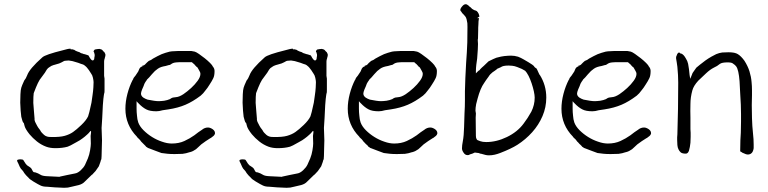

<svg xmlns="http://www.w3.org/2000/svg" viewBox="-20 -724 3643 911"><path d="M414 -237Q414 -237 419 -272Q422 -292 423 -309Q424 -327 424 -334Q424 -341 421 -355Q418 -368 413 -374Q407 -384 402 -391Q390 -407 388 -408Q378 -417 374 -418Q366 -420 351 -426Q343 -429 324 -434Q310 -437 306 -437Q298 -437 293 -436Q286 -436 283 -434Q273 -428 261 -423Q240 -417 237 -416H236Q233 -415 223 -411L222 -410Q216 -407 210 -402H209Q203 -397 193 -379Q180 -362 168 -345Q160 -332 151 -310Q140 -283 140 -282Q138 -269 138 -236Q138 -230 141 -197Q144 -168 144 -161Q143 -152 149 -141Q158 -123 161 -119Q173 -104 174 -100Q176 -96 189 -84Q196 -78 204 -76Q209 -74 222 -74Q264 -73 287 -79.5Q310 -86 326.5 -97.5Q343 -109 366 -131Q389 -153 398 -172Q402 -181 414 -237ZM410 -79Q413 -100 412 -101Q411 -105 407 -100Q401 -92 394 -86Q381 -74 371 -67Q361 -59 342 -49Q309 -30 301 -28Q276 -21 243 -21Q218 -21 199 -28Q175 -37 155 -53Q135 -69 120 -87Q101 -111 97 -125Q94 -139 93 -140L90 -143Q89 -143 86 -152Q82 -164 81 -170L78 -199L76 -237L77 -277Q78 -299 81 -308Q83 -316 95 -342Q103 -351 109 -367Q120 -398 181 -452Q195 -465 280 -486Q292 -489 299 -491Q307 -493 315 -493V-492V-490H324Q328 -488 331 -488L333 -487Q336 -484 346 -480Q355 -477 355 -477H356Q363 -472 367 -471Q369 -470 375 -469V-468L381 -467Q387 -466 388 -465Q393 -463 400 -461V-460L401 -459Q402 -457 406 -450Q411 -442 415 -439Q422 -434 426 -442L427 -443V-444Q427 -445 428 -453Q430 -458 429 -465V-466Q429 -466 427 -473L426 -477H425Q424 -477 424 -478L425 -483Q426 -485 427 -486Q428 -488 430 -489Q433 -490 441 -491Q447 -492 452 -492Q456 -491 459 -490H460Q464 -488 465 -487Q468 -484 472 -479Q473 -478 475 -477Q476 -475 477 -473Q479 -469 480 -467Q480 -463 480 -459Q479 -454 477 -448V-447Q474 -440 474 -432V-404Q474 -390 474 -382Q473 -362 476 -351V-298Q476 -283 475 -283H474H475Q474 -282 472 -267V-266Q471 -264 468 -225Q468 -225 465 -164L462 -117L464 -58Q464 -49 463 -22Q462 29 461 31Q458 37 457 42V43Q455 50 449 65Q448 67 440 78Q435 85 433 88Q431 90 431 90L418 104Q417 104 417 105H416Q414 107 382 138Q372 149 354 154L320 162Q316 163 302 166Q294 167 284 167Q275 167 240 165Q205 162 203 162Q184 162 172 156Q163 152 138 137Q120 126 116 120Q102 107 95 97Q90 88 86 84Q79 78 74 68Q73 66 67 52Q62 43 61 39Q61 35 64 34Q69 32 77 32Q89 32 91 36Q102 55 108 60Q126 71 129 76Q137 93 141 93Q146 94 148 94Q148 94 148 94H147Q148 94 148 94Q148 94 148 94Q161 98 172 105Q181 111 202 112L263 115L264 114Q265 114 301 106Q333 100 336 99Q349 97 363 84Q377 71 383.5 58Q390 45 397 27.5Q404 10 407.5 -11Q411 -32 411 -43Q410 -60 410 -79Z M644 -60Q642 -63 636 -68Q634 -71 632 -72Q631 -73 630 -74V-75Q575 -131 575 -208Q575 -242 584.5 -278.5Q594 -315 610 -346H611Q612 -351 615 -355.5Q618 -360 621 -363L622 -364L634 -382Q637 -386 638 -390Q640 -394 642 -399Q644 -402 646.5 -404.5Q649 -407 653 -408L654 -409H656V-411V-413H658H659H660Q662 -414 664 -415Q668 -417 671 -421Q674 -425 678 -428Q682 -431 686 -435Q698 -439 706 -446Q729 -459 747 -467Q765 -474 785 -479Q796 -481 805 -481Q814 -481 825 -482H874Q880 -482 888 -482Q895 -481 904 -479Q911 -477 924 -468Q937 -459 951 -448Q965 -437 977 -425Q988 -414 990 -408L991 -407Q998 -398 998 -387Q998 -365 992 -353Q986 -340 974 -322Q969 -314 964.5 -307.5Q960 -301 954 -294Q949 -287 944 -281.5Q939 -276 932 -270Q895 -242 860 -227Q825 -212 779 -205L752 -201Q735 -196 722 -196Q691 -196 674 -205Q656 -214 637 -234L632 -239L628 -244V-237V-231V-208Q628 -192 630 -175Q631 -158 636 -143Q643 -124 661 -106Q679 -88 701.5 -74Q724 -60 748 -52Q773 -43 795 -43Q829 -43 855 -55Q881 -67 902 -82Q912 -90 921 -96.5Q930 -103 938 -108Q951 -119 967 -119Q977 -119 989 -111Q1000 -103 1000 -93V-90Q998 -83 993 -79Q986 -73 980 -69H979Q968 -62 956.5 -54.5Q945 -47 935 -39Q927 -32 921 -26L910 -16Q903 -11 896 -7.5Q889 -4 881 -2H880Q863 4 846 6Q828 7 808 7Q788 7 774 5.5Q760 4 746 2L719 -8Q705 -13 685 -21Q683 -21 682 -22Q681 -23 679 -24V-25H678Q674 -27 673 -28L672 -29V-30Q668 -35 664 -38Q660 -41 657 -45Q654 -49 650 -52Q647 -55 644 -60ZM661 -315Q659 -310 654 -299Q649 -286 649 -280Q649 -269 660 -261Q669 -255 681 -251H682Q696 -248 710 -246Q724 -244 732 -244Q742 -244 759 -246Q776 -249 784 -253H785Q795 -260 800 -261Q805 -262 815 -263Q830 -264 850 -277Q869 -290 887 -306.5Q905 -323 918 -341Q931 -359 931 -374Q931 -380 926 -388Q922 -396 917 -404L915 -405V-406Q911 -407 910 -410Q907 -414 904 -416V-417Q899 -421 897 -423L892 -427V-428L891 -429H890H889H833Q825 -429 817 -428Q801 -427 791 -419Q788 -417 786 -416Q785 -416 785 -416Q783 -416 780 -415L766 -411Q754 -409 745 -406Q736 -403 729 -398Q722 -393 715 -387Q708 -380 700 -371Q692 -362 688 -357Q682 -352 677 -346V-345Q674 -340 670 -335Q665 -328 661 -315Z M1469 -237Q1469 -237 1474 -272Q1477 -292 1478 -309Q1479 -327 1479 -334Q1479 -341 1476 -355Q1473 -368 1468 -374Q1462 -384 1457 -391Q1445 -407 1443 -408Q1433 -417 1429 -418Q1421 -420 1406 -426Q1398 -429 1379 -434Q1365 -437 1361 -437Q1353 -437 1348 -436Q1341 -436 1338 -434Q1328 -428 1316 -423Q1295 -417 1292 -416H1291Q1288 -415 1278 -411L1277 -410Q1271 -407 1265 -402H1264Q1258 -397 1248 -379Q1235 -362 1223 -345Q1215 -332 1206 -310Q1195 -283 1195 -282Q1193 -269 1193 -236Q1193 -230 1196 -197Q1199 -168 1199 -161Q1198 -152 1204 -141Q1213 -123 1216 -119Q1228 -104 1229 -100Q1231 -96 1244 -84Q1251 -78 1259 -76Q1264 -74 1277 -74Q1319 -73 1342 -79.5Q1365 -86 1381.5 -97.5Q1398 -109 1421 -131Q1444 -153 1453 -172Q1457 -181 1469 -237ZM1465 -79Q1468 -100 1467 -101Q1466 -105 1462 -100Q1456 -92 1449 -86Q1436 -74 1426 -67Q1416 -59 1397 -49Q1364 -30 1356 -28Q1331 -21 1298 -21Q1273 -21 1254 -28Q1230 -37 1210 -53Q1190 -69 1175 -87Q1156 -111 1152 -125Q1149 -139 1148 -140L1145 -143Q1144 -143 1141 -152Q1137 -164 1136 -170L1133 -199L1131 -237L1132 -277Q1133 -299 1136 -308Q1138 -316 1150 -342Q1158 -351 1164 -367Q1175 -398 1236 -452Q1250 -465 1335 -486Q1347 -489 1354 -491Q1362 -493 1370 -493V-492V-490H1379Q1383 -488 1386 -488L1388 -487Q1391 -484 1401 -480Q1410 -477 1410 -477H1411Q1418 -472 1422 -471Q1424 -470 1430 -469V-468L1436 -467Q1442 -466 1443 -465Q1448 -463 1455 -461V-460L1456 -459Q1457 -457 1461 -450Q1466 -442 1470 -439Q1477 -434 1481 -442L1482 -443V-444Q1482 -445 1483 -453Q1485 -458 1484 -465V-466Q1484 -466 1482 -473L1481 -477H1480Q1479 -477 1479 -478L1480 -483Q1481 -485 1482 -486Q1483 -488 1485 -489Q1488 -490 1496 -491Q1502 -492 1507 -492Q1511 -491 1514 -490H1515Q1519 -488 1520 -487Q1523 -484 1527 -479Q1528 -478 1530 -477Q1531 -475 1532 -473Q1534 -469 1535 -467Q1535 -463 1535 -459Q1534 -454 1532 -448V-447Q1529 -440 1529 -432V-404Q1529 -390 1529 -382Q1528 -362 1531 -351V-298Q1531 -283 1530 -283H1529H1530Q1529 -282 1527 -267V-266Q1526 -264 1523 -225Q1523 -225 1520 -164L1517 -117L1519 -58Q1519 -49 1518 -22Q1517 29 1516 31Q1513 37 1512 42V43Q1510 50 1504 65Q1503 67 1495 78Q1490 85 1488 88Q1486 90 1486 90L1473 104Q1472 104 1472 105H1471Q1469 107 1437 138Q1427 149 1409 154L1375 162Q1371 163 1357 166Q1349 167 1339 167Q1330 167 1295 165Q1260 162 1258 162Q1239 162 1227 156Q1218 152 1193 137Q1175 126 1171 120Q1157 107 1150 97Q1145 88 1141 84Q1134 78 1129 68Q1128 66 1122 52Q1117 43 1116 39Q1116 35 1119 34Q1124 32 1132 32Q1144 32 1146 36Q1157 55 1163 60Q1181 71 1184 76Q1192 93 1196 93Q1201 94 1203 94Q1203 94 1203 94H1202Q1203 94 1203 94Q1203 94 1203 94Q1216 98 1227 105Q1236 111 1257 112L1318 115L1319 114Q1320 114 1356 106Q1388 100 1391 99Q1404 97 1418 84Q1432 71 1438.5 58Q1445 45 1452 27.5Q1459 10 1462.5 -11Q1466 -32 1466 -43Q1465 -60 1465 -79Z M1699 -60Q1697 -63 1691 -68Q1689 -71 1687 -72Q1686 -73 1685 -74V-75Q1630 -131 1630 -208Q1630 -242 1639.5 -278.5Q1649 -315 1665 -346H1666Q1667 -351 1670 -355.5Q1673 -360 1676 -363L1677 -364L1689 -382Q1692 -386 1693 -390Q1695 -394 1697 -399Q1699 -402 1701.5 -404.5Q1704 -407 1708 -408L1709 -409H1711V-411V-413H1713H1714H1715Q1717 -414 1719 -415Q1723 -417 1726 -421Q1729 -425 1733 -428Q1737 -431 1741 -435Q1753 -439 1761 -446Q1784 -459 1802 -467Q1820 -474 1840 -479Q1851 -481 1860 -481Q1869 -481 1880 -482H1929Q1935 -482 1943 -482Q1950 -481 1959 -479Q1966 -477 1979 -468Q1992 -459 2006 -448Q2020 -437 2032 -425Q2043 -414 2045 -408L2046 -407Q2053 -398 2053 -387Q2053 -365 2047 -353Q2041 -340 2029 -322Q2024 -314 2019.5 -307.5Q2015 -301 2009 -294Q2004 -287 1999 -281.5Q1994 -276 1987 -270Q1950 -242 1915 -227Q1880 -212 1834 -205L1807 -201Q1790 -196 1777 -196Q1746 -196 1729 -205Q1711 -214 1692 -234L1687 -239L1683 -244V-237V-231V-208Q1683 -192 1685 -175Q1686 -158 1691 -143Q1698 -124 1716 -106Q1734 -88 1756.5 -74Q1779 -60 1803 -52Q1828 -43 1850 -43Q1884 -43 1910 -55Q1936 -67 1957 -82Q1967 -90 1976 -96.5Q1985 -103 1993 -108Q2006 -119 2022 -119Q2032 -119 2044 -111Q2055 -103 2055 -93V-90Q2053 -83 2048 -79Q2041 -73 2035 -69H2034Q2023 -62 2011.5 -54.5Q2000 -47 1990 -39Q1982 -32 1976 -26L1965 -16Q1958 -11 1951 -7.5Q1944 -4 1936 -2H1935Q1918 4 1901 6Q1883 7 1863 7Q1843 7 1829 5.5Q1815 4 1801 2L1774 -8Q1760 -13 1740 -21Q1738 -21 1737 -22Q1736 -23 1734 -24V-25H1733Q1729 -27 1728 -28L1727 -29V-30Q1723 -35 1719 -38Q1715 -41 1712 -45Q1709 -49 1705 -52Q1702 -55 1699 -60ZM1716 -315Q1714 -310 1709 -299Q1704 -286 1704 -280Q1704 -269 1715 -261Q1724 -255 1736 -251H1737Q1751 -248 1765 -246Q1779 -244 1787 -244Q1797 -244 1814 -246Q1831 -249 1839 -253H1840Q1850 -260 1855 -261Q1860 -262 1870 -263Q1885 -264 1905 -277Q1924 -290 1942 -306.5Q1960 -323 1973 -341Q1986 -359 1986 -374Q1986 -380 1981 -388Q1977 -396 1972 -404L1970 -405V-406Q1966 -407 1965 -410Q1962 -414 1959 -416V-417Q1954 -421 1952 -423L1947 -427V-428L1946 -429H1945H1944H1888Q1880 -429 1872 -428Q1856 -427 1846 -419Q1843 -417 1841 -416Q1840 -416 1840 -416Q1838 -416 1835 -415L1821 -411Q1809 -409 1800 -406Q1791 -403 1784 -398Q1777 -393 1770 -387Q1763 -380 1755 -371Q1747 -362 1743 -357Q1737 -352 1732 -346V-345Q1729 -340 1725 -335Q1720 -328 1716 -315Z M2239 -70Q2241 -64 2244 -60H2245L2246 -59L2259 -54Q2270 -50 2287 -50Q2336 -50 2385.5 -74Q2435 -98 2464 -137Q2484 -163 2501 -194Q2517 -226 2517 -261Q2517 -272 2513 -291Q2509 -309 2502.5 -328.5Q2496 -348 2488 -364Q2479 -381 2472 -388Q2469 -390 2456 -397Q2438 -405 2434 -406Q2421 -411 2410 -412Q2399 -413 2393 -413Q2366 -413 2356 -405Q2351 -403 2338 -397V-396Q2328 -388 2317 -381Q2305 -372 2298 -360Q2289 -347 2287 -345Q2285 -343 2277 -330Q2259 -305 2246 -256Q2240 -232 2239 -229V-228Q2236 -213 2236 -199Q2236 -195 2237 -192Q2237 -189 2238 -187V-183Q2238 -175 2237 -166L2238 -79Q2238 -73 2239 -70ZM2211 8Q2209 9 2207 10Q2205 12 2199 12Q2187 12 2180 1Q2172 -10 2172 -20Q2172 -34 2176 -54Q2181 -80 2182 -121Q2183 -154 2184 -186Q2186 -218 2186 -249V-291Q2186 -293 2188 -354Q2192 -439 2195 -475Q2198 -511 2198 -596Q2198 -609 2197.5 -614Q2197 -619 2194 -632Q2192 -641 2187 -647Q2182 -653 2177 -658L2175 -660Q2172 -662 2172 -664L2170 -666V-667Q2164 -673 2164 -676Q2164 -684 2173 -694Q2181 -704 2190 -704Q2194 -704 2198 -701Q2203 -698 2205 -696V-695L2213 -689Q2215 -686 2220 -682Q2227 -677 2230 -676Q2233 -675 2234 -675Q2235 -675 2236 -674H2237Q2242 -673 2247 -666Q2252 -660 2255 -646L2244 -638H2253L2252 -634Q2251 -629 2250.5 -622.5Q2250 -616 2250 -609Q2249 -595 2249 -592V-584Q2248 -549 2248 -541Q2247 -539 2247 -533V-532Q2249 -521 2247 -488Q2246 -467 2244 -446L2240 -417Q2238 -401 2238 -386V-376L2245 -383L2250 -388Q2256 -390 2259 -396Q2262 -400 2267 -404Q2273 -409 2275 -411Q2295 -431 2298 -433Q2324 -446 2335 -450Q2361 -457 2373 -458Q2392 -460 2405 -460Q2421 -460 2438 -455Q2453 -449 2463 -443Q2475 -436 2487 -429Q2510 -415 2513 -411Q2516 -405 2520 -403V-402H2521Q2524 -401 2526 -399V-398Q2528 -396 2533 -384L2540 -369H2541Q2572 -320 2572 -261Q2572 -215 2554 -173Q2536 -131 2505 -96.5Q2474 -62 2435 -37Q2405 -18 2353 2Q2340 7 2327 10Q2314 13 2300 13Q2291 13 2283 11Q2267 6 2265 6Q2262 6 2259 5Q2255 3 2251 2Q2246 1 2242 1Q2239 0 2235.5 0Q2232 0 2232 0Q2220 6 2218 6ZM2259 5Q2258 5 2258 5Z M2713 -60Q2711 -63 2705 -68Q2703 -71 2701 -72Q2700 -73 2699 -74V-75Q2644 -131 2644 -208Q2644 -242 2653.5 -278.5Q2663 -315 2679 -346H2680Q2681 -351 2684 -355.5Q2687 -360 2690 -363L2691 -364L2703 -382Q2706 -386 2707 -390Q2709 -394 2711 -399Q2713 -402 2715.5 -404.5Q2718 -407 2722 -408L2723 -409H2725V-411V-413H2727H2728H2729Q2731 -414 2733 -415Q2737 -417 2740 -421Q2743 -425 2747 -428Q2751 -431 2755 -435Q2767 -439 2775 -446Q2798 -459 2816 -467Q2834 -474 2854 -479Q2865 -481 2874 -481Q2883 -481 2894 -482H2943Q2949 -482 2957 -482Q2964 -481 2973 -479Q2980 -477 2993 -468Q3006 -459 3020 -448Q3034 -437 3046 -425Q3057 -414 3059 -408L3060 -407Q3067 -398 3067 -387Q3067 -365 3061 -353Q3055 -340 3043 -322Q3038 -314 3033.5 -307.5Q3029 -301 3023 -294Q3018 -287 3013 -281.5Q3008 -276 3001 -270Q2964 -242 2929 -227Q2894 -212 2848 -205L2821 -201Q2804 -196 2791 -196Q2760 -196 2743 -205Q2725 -214 2706 -234L2701 -239L2697 -244V-237V-231V-208Q2697 -192 2699 -175Q2700 -158 2705 -143Q2712 -124 2730 -106Q2748 -88 2770.5 -74Q2793 -60 2817 -52Q2842 -43 2864 -43Q2898 -43 2924 -55Q2950 -67 2971 -82Q2981 -90 2990 -96.5Q2999 -103 3007 -108Q3020 -119 3036 -119Q3046 -119 3058 -111Q3069 -103 3069 -93V-90Q3067 -83 3062 -79Q3055 -73 3049 -69H3048Q3037 -62 3025.5 -54.5Q3014 -47 3004 -39Q2996 -32 2990 -26L2979 -16Q2972 -11 2965 -7.5Q2958 -4 2950 -2H2949Q2932 4 2915 6Q2897 7 2877 7Q2857 7 2843 5.5Q2829 4 2815 2L2788 -8Q2774 -13 2754 -21Q2752 -21 2751 -22Q2750 -23 2748 -24V-25H2747Q2743 -27 2742 -28L2741 -29V-30Q2737 -35 2733 -38Q2729 -41 2726 -45Q2723 -49 2719 -52Q2716 -55 2713 -60ZM2730 -315Q2728 -310 2723 -299Q2718 -286 2718 -280Q2718 -269 2729 -261Q2738 -255 2750 -251H2751Q2765 -248 2779 -246Q2793 -244 2801 -244Q2811 -244 2828 -246Q2845 -249 2853 -253H2854Q2864 -260 2869 -261Q2874 -262 2884 -263Q2899 -264 2919 -277Q2938 -290 2956 -306.5Q2974 -323 2987 -341Q3000 -359 3000 -374Q3000 -380 2995 -388Q2991 -396 2986 -404L2984 -405V-406Q2980 -407 2979 -410Q2976 -414 2973 -416V-417Q2968 -421 2966 -423L2961 -427V-428L2960 -429H2959H2958H2902Q2894 -429 2886 -428Q2870 -427 2860 -419Q2857 -417 2855 -416Q2854 -416 2854 -416Q2852 -416 2849 -415L2835 -411Q2823 -409 2814 -406Q2805 -403 2798 -398Q2791 -393 2784 -387Q2777 -380 2769 -371Q2761 -362 2757 -357Q2751 -352 2746 -346V-345Q2743 -340 2739 -335Q2734 -328 2730 -315Z M3492 -6Q3492 -41 3493 -59L3495 -94Q3496 -111 3496 -147V-183Q3496 -207 3495 -228Q3494 -250 3492 -282Q3491 -313 3489 -339Q3487 -365 3483 -383Q3479 -401 3473 -409Q3469 -415 3457 -423Q3451 -428 3432 -428Q3406 -428 3396 -421Q3383 -410 3367 -403Q3349 -394 3330 -376Q3312 -359 3293 -341Q3271 -317 3265 -295Q3256 -262 3256 -231Q3255 -196 3256 -166Q3256 -136 3256 -111Q3256 -107 3257 -94Q3257 -82 3257 -75Q3257 -61 3256 -47Q3254 -26 3249 -9Q3244 5 3234 5Q3217 5 3210 -1Q3203 -7 3199 -16Q3195 -24 3194 -36Q3193 -48 3193 -60Q3193 -67 3193 -73Q3194 -80 3194 -86Q3196 -147 3197 -208.5Q3198 -270 3198 -332Q3198 -350 3197 -368Q3195 -402 3194 -407Q3193 -416 3191 -428Q3188 -442 3188 -446Q3188 -452 3188 -454Q3189 -456 3192 -464Q3193 -469 3197 -472Q3199 -475 3203 -475Q3206 -472 3209 -470H3212L3214 -469Q3224 -465 3234 -447Q3242 -435 3245 -421Q3247 -409 3249 -396Q3250 -381 3252 -368L3255 -350L3262 -367Q3265 -378 3272 -386Q3279 -396 3284 -403Q3289 -408 3301 -417Q3313 -427 3327 -437Q3341 -447 3356 -455.5Q3371 -464 3378 -467Q3392 -473 3407 -475Q3422 -476 3437 -476Q3467 -476 3481 -467Q3496 -458 3512 -436Q3528 -411 3536 -386Q3544 -360 3546 -335Q3548 -316 3548 -296Q3548 -289 3548 -273Q3547 -255 3547 -225Q3547 -201 3548 -163.5Q3549 -126 3553 -89Q3556 -64 3556 -38Q3556 -30 3556 -21Q3555 -13 3552 -6Q3549 1 3543 5Q3535 10 3525 9Q3521 9 3506 2Q3502 1 3499 -2Q3492 -6 3492 -6ZM3543 5ZM3284 -403Z"/></svg>

Font: ToneOZ-Tsuipita-TC
Style: Tsuipita-TC
Weight: 400
Designer: :Jeffrey Xuan (Chih-Lin Hsuan)  :
Foundry: jeffreyx@gmail.com, cjkFonts.io
Version: Version 0.24071